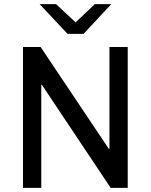

<svg xmlns="http://www.w3.org/2000/svg" viewBox="-20 -915 734 935"><path d="M602 0H519L184 -502L181 -501V0H92V-686H178L510 -190L513 -191V-686H602ZM387 -750H309L173 -895H253L348 -806L442 -895H522Z"/></svg>

Font: Chivo
Style: Regular
Weight: 400
Designer: Hector Gatti
Foundry: Omnibus-Type
Version: Version 1.003